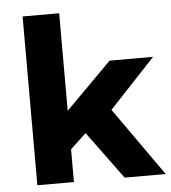

<svg xmlns="http://www.w3.org/2000/svg" viewBox="-51 -753 713 800"><g transform="rotate(-5 305.0 -353.0)"><path d="M226 0V-137L292 -199L438 0H610L408 -286L600 -491H418L226 -298V-706H73V0Z"/></g></svg>

Font: Falling Sky
Style: ExBd
Weight: 400
Designer: Paul D. Hunt
Foundry: Adobe Systems Incorporated
Version: Version 1.02